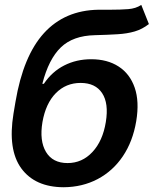

<svg xmlns="http://www.w3.org/2000/svg" viewBox="-20 -768 640 799"><path d="M567.9 -747.6 599.6 -668Q572.3 -646.5 540.8 -637.2Q509.3 -627.9 469 -625.5Q428.7 -623 375 -621.6Q283.7 -619.6 233.2 -570.8Q182.6 -522 156.2 -419.4H162.6Q196.3 -469.7 247.1 -495.6Q297.9 -521.5 359.4 -521.5Q426.8 -521.5 473.6 -491.2Q520.5 -460.9 540.5 -403.3Q560.5 -345.7 546.9 -263.7Q532.7 -179.2 491.2 -117.7Q449.7 -56.2 386.2 -22.7Q322.8 10.7 244.6 11.2Q126 10.7 68.8 -67.1Q11.7 -145 36.1 -294.9L44.4 -344.2Q76.7 -535.6 163.1 -630.4Q249.5 -725.1 389.2 -727.5Q402.3 -727.5 414.6 -727.5Q426.8 -727.5 438 -727.5Q481.4 -727.5 513.4 -730Q545.4 -732.4 567.9 -747.6ZM261.2 -89.4Q321.8 -89.4 364.7 -135.5Q407.7 -181.6 420.4 -260.3Q433.1 -337.9 405 -380.4Q377 -422.9 315.4 -422.9Q254.4 -422.9 212.4 -380.4Q170.4 -337.9 156.7 -260.3Q143.6 -182.1 171.4 -135.7Q199.2 -89.4 261.2 -89.4Z"/></svg>

Font: Inter Display SemiBold
Style: Italic
Weight: 600
Italic angle: -9.39999°
Designer: Rasmus Andersson
Foundry: rsms
Version: Version 4.000;git-a52131595